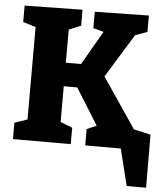

<svg xmlns="http://www.w3.org/2000/svg" viewBox="-59 -760 873 1006"><g transform="rotate(5 377.0 -257.0)"><path d="M746 -86 747 193H645L597 0H410V-86L461 -108L342 -299H271V-111L334 -86V0H30V-86L97 -109V-595L30 -616V-702L334 -707V-623L271 -597V-423H351L454 -601L399 -616V-702L683 -707V-621L620 -598L479 -369L657 -106Z"/></g></svg>

Font: Bitter Pro ExtraBold
Style: Regular
Weight: 800
Designer: Sol Matas, and Bitter project Authors
Foundry: Sol Matas
Version: Version 1.010